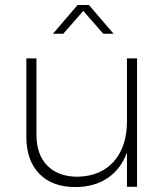

<svg xmlns="http://www.w3.org/2000/svg" viewBox="-20 -758 681 779"><path d="M86.9 -203.1V-521H127.9V-210.9Q127.9 -130.9 172.1 -85.9Q216.3 -41 294.9 -41Q389.2 -43 442.1 -103.3Q495.1 -163.6 495.1 -266.1V-521H536.1V0H495.1V-139.2Q470.2 -71.8 416.7 -35.6Q363.3 0.5 286.1 1Q191.9 1 139.4 -53Q86.9 -106.9 86.9 -203.1ZM194.8 -621.1 294.9 -737.8H340.8L440.9 -621.1H398.9L317.9 -713.9L236.8 -621.1Z"/></svg>

Font: Trueno UltraLight
Style: Regular
Weight: 250
Designer: Julieta Ulanovsky
Foundry: Julieta Ulanovsky
Version: Version 3.001b | FøM Fix